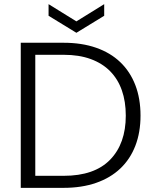

<svg xmlns="http://www.w3.org/2000/svg" viewBox="-20 -905 746 925"><path d="M287 -699Q374 -699 443 -675Q512 -651 559.5 -605.5Q607 -560 632 -495Q657 -430 657 -348Q657 -267 632 -202.5Q607 -138 559.5 -93Q512 -48 443 -24Q374 0 287 0H80V-699ZM287 -58Q435 -58 510.5 -135.5Q586 -213 586 -348Q586 -416 567 -470Q548 -524 510.5 -562Q473 -600 417 -620.5Q361 -641 287 -641H150V-58ZM482 -885V-829L348 -747L214 -829V-885L348 -802Z"/></svg>

Font: SVN-Poppins Light
Style: Regular
Weight: 300
Designer: Ninad Kale (Devanagari), Jonny Pinhorn (Latin)
Foundry: Indian Type Foundry
Version: Version 3.002 2017; ttfautohint (v1.8.3)